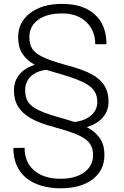

<svg xmlns="http://www.w3.org/2000/svg" viewBox="-20 -741 645 1002"><path d="M546.4 -210.4Q546.4 -161.6 516.4 -127.7Q486.3 -93.8 433.1 -77.6Q477.5 -54.2 501.2 -20Q524.9 14.2 524.9 67.9Q524.9 147.9 463.4 194.8Q401.9 241.7 295.9 241.7Q242.7 241.7 195.6 228Q148.4 214.4 115.2 186.5Q49.8 130.9 49.8 31.2L108.4 30.3Q108.4 106.4 158.9 149.2Q209.5 191.9 295.9 191.9Q374 191.9 419.9 158Q465.8 124 465.8 68.8Q465.8 31.2 449 8.3Q432.1 -14.6 393.1 -33.7Q354 -52.7 267.6 -76.2Q181.2 -99.6 138.7 -124.8Q96.2 -149.9 74.5 -184.8Q52.7 -219.7 52.7 -269Q52.7 -317.9 81.3 -352.3Q109.9 -386.7 161.6 -402.8Q119.6 -425.8 97.2 -460Q74.7 -494.1 74.7 -546.9Q74.7 -625.5 137.7 -673.1Q200.7 -720.7 304.7 -720.7Q414.1 -720.7 474.9 -665.5Q535.6 -610.4 535.6 -510.3H477.1Q477.1 -581.5 430.2 -626.2Q383.3 -670.9 304.7 -670.9Q224.1 -670.9 178.7 -637.5Q133.3 -604 133.3 -547.9Q133.3 -509.3 148.4 -486.3Q163.6 -463.4 200.7 -444.8Q237.8 -426.3 315.4 -404.3Q411.1 -379.4 457.3 -354.2Q503.4 -329.1 524.9 -294.4Q546.4 -259.8 546.4 -210.4ZM221.7 -376.5Q168.9 -370.1 140.1 -341.8Q111.3 -313.5 111.3 -270Q111.3 -229.5 128.7 -206.1Q146 -182.6 185.3 -164.1Q224.6 -145.5 323.7 -118.2L368.7 -104.5Q423.3 -110.8 455.6 -138.9Q487.8 -167 487.8 -209Q487.8 -256.8 455.1 -285.6Q422.4 -314.5 337.9 -341.8Z"/></svg>

Font: Roboto-Light
Style: Regular
Weight: 300
Designer: Google
Version: Version 2.137; 2017